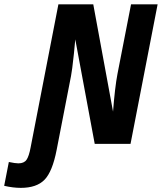

<svg xmlns="http://www.w3.org/2000/svg" viewBox="-133 -679 764 906"><path d="M314 0 222.2 -493.2 215.8 -425.8Q207 -343.3 202.1 -320.3L134.3 28.3Q114.3 131.3 76.9 169.4Q39.6 207.5 -34.7 207.5Q-71.3 207.5 -113.3 197.8L-91.3 85.4Q-61 91.8 -46.4 91.8Q-19.5 91.8 -7.8 75Q3.9 58.1 11.7 15.6L142.6 -658.7H307.1L400.4 -152.3Q409.2 -267.1 421.4 -330.6L485.4 -658.7H610.8L482.9 0Z"/></svg>

Font: Liberation Mono
Style: Bold Italic
Weight: 700
Italic angle: -12°
Monospace: yes
Designer: Steve Matteson
Foundry: Ascender Corporation
Version: Version 2.1.5